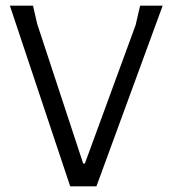

<svg xmlns="http://www.w3.org/2000/svg" viewBox="-20 -661 604 681"><path d="M557 -641 322 0H229L15 -641H97L112 -576L275 -81H281L461 -572L477 -641Z"/></svg>

Font: Alegreya Sans SC
Style: Regular
Weight: 400
Designer: Juan Pablo del Peral
Foundry: Huerta Tipografica
Version: Version 2.007